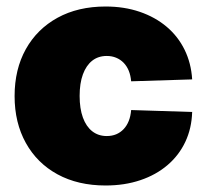

<svg xmlns="http://www.w3.org/2000/svg" viewBox="-20 -553 627 584"><path d="M301.3 11.2Q217.3 11.2 155 -22.7Q92.8 -56.6 58.6 -118.2Q24.4 -179.7 24.4 -260.7Q24.4 -342.3 58.6 -403.6Q92.8 -464.8 155 -499Q217.3 -533.2 301.3 -533.2Q357.9 -533.2 405 -517.1Q452.1 -501 486.8 -471.7Q521.5 -442.4 541.5 -401.6Q561.5 -360.8 564.5 -311.5L378.9 -305.7Q377.4 -323.7 371.6 -337.9Q365.7 -352.1 356 -362.1Q346.2 -372.1 333.3 -377.4Q320.3 -382.8 304.7 -382.8Q278.8 -382.8 260.5 -368.4Q242.2 -354 232.2 -326.9Q222.2 -299.8 222.2 -261.2Q222.2 -222.7 232.2 -195.3Q242.2 -168 260.7 -153.6Q279.3 -139.2 304.7 -139.2Q320.3 -139.2 333.3 -144.5Q346.2 -149.9 356 -160.2Q365.7 -170.4 371.6 -185.1Q377.4 -199.7 378.9 -218.3L564.5 -212.4Q563 -162.6 543.7 -121.6Q524.4 -80.6 489.5 -50.8Q454.6 -21 406.7 -4.9Q358.9 11.2 301.3 11.2Z"/></svg>

Font: Inter 28pt Black
Style: Regular
Weight: 900
Designer: Rasmus Andersson
Foundry: rsms
Version: Version 4.001;git-66647c0bb